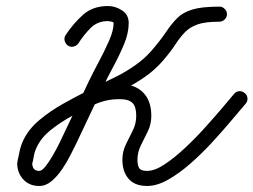

<svg xmlns="http://www.w3.org/2000/svg" viewBox="-20 -592 841 637"><path d="M255 -257Q251 -266 255 -275.5Q259 -285 268 -289Q296 -301 321 -307Q346 -313 377 -313Q427 -313 454.5 -285.5Q482 -258 482 -208Q482 -180 470.5 -156.5Q459 -133 447.5 -110Q436 -87 436 -62Q436 -43 442 -34Q448 -25 468 -25Q493 -25 525 -46Q557 -67 591.5 -99Q626 -131 658.5 -167Q691 -203 717 -233.5Q743 -264 757 -281Q757 -281 757 -281Q757 -281 757 -281Q764 -289 774 -289.5Q784 -290 792 -283Q800 -277 801 -266.5Q802 -256 795 -248Q776 -226 747.5 -192Q719 -158 684.5 -120.5Q650 -83 612.5 -50Q575 -17 538 4Q501 25 468 25Q427 25 406.5 1Q386 -23 386 -62Q386 -89 397.5 -112.5Q409 -136 420.5 -159Q432 -182 432 -208Q432 -238 419.5 -250.5Q407 -263 377 -263Q351 -263 330.5 -258Q310 -253 288 -243Q278 -239 268.5 -243Q259 -247 255 -257ZM240 -448Q234 -440 224 -437.5Q214 -435 205 -441Q197 -447 194.5 -457Q192 -467 198 -476Q223 -514 255.5 -543Q288 -572 338 -572Q363 -572 385 -557.5Q407 -543 407 -516Q407 -482 391.5 -445Q376 -408 356 -371Q336 -334 322 -304Q322 -304 322 -304Q321 -304 321 -304Q300 -257 278 -211Q256 -165 234 -118Q226 -102 214 -78Q202 -54 186 -30.5Q170 -7 151 9Q132 25 110 25Q77 25 57 3Q37 -19 37 -51Q37 -52 38 -54Q38 -57 38 -57Q42 -75 45.5 -92Q49 -109 57 -126Q75 -164 111 -194Q147 -224 189 -247.5Q231 -271 267 -289Q267 -289 267 -289Q267 -289 267 -289Q267 -289 267 -289Q267 -289 267 -289Q292 -302 318 -314.5Q344 -327 370 -340Q401 -356 430 -376.5Q459 -397 482 -423Q513 -459 531 -486Q549 -513 568 -532Q587 -551 618.5 -560.5Q650 -570 708 -570Q708 -570 708 -570Q708 -570 708 -570Q718 -570 725.5 -562.5Q733 -555 733 -545Q733 -535 725.5 -527.5Q718 -520 708 -520Q661 -520 635.5 -511Q610 -502 593.5 -485Q577 -468 561.5 -444Q546 -420 520 -390Q494 -360 461 -337Q428 -314 392 -296Q366 -283 340.5 -270Q315 -257 289 -244Q289 -244 289 -244Q289 -244 289 -244Q289 -244 289 -244Q289 -244 289 -244Q259 -229 221 -208.5Q183 -188 150 -162Q117 -136 102 -104Q95 -90 92.5 -75Q90 -60 86 -45Q86 -45 87 -48Q87 -52 87 -51Q87 -25 110 -25Q119 -25 131 -40Q143 -55 155 -76Q167 -97 176 -115Q185 -133 188 -140Q210 -186 232 -232.5Q254 -279 276 -325Q276 -325 276 -325Q276 -325 276 -325Q288 -350 307 -385.5Q326 -421 341.5 -456Q357 -491 357 -516Q357 -519 348.5 -520.5Q340 -522 338 -522Q303 -522 280 -498.5Q257 -475 240 -448Q240 -448 240 -448Q240 -448 240 -448Z"/></svg>

Font: FRB American Cursive Semibold
Style: Italic
Weight: 600
Italic angle: -25°
Version: Version 2.0;Modular Font Editor K font №1